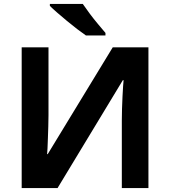

<svg xmlns="http://www.w3.org/2000/svg" viewBox="-20 -954 863 974"><path d="M90 0V-714H226V-369Q226 -344 225 -313Q224 -282 223 -253Q222 -224 221 -201.5Q220 -179 219 -172H222L552 -714H733V0H598V-343Q598 -370 599 -402.5Q600 -435 601.5 -465Q603 -495 604.5 -517.5Q606 -540 607 -547H603L272 0ZM400 -934Q415 -912 435.5 -884.5Q456 -857 477.5 -831.5Q499 -806 515 -787V-774H416Q397 -787 371.5 -806.5Q346 -826 319.5 -848Q293 -870 270 -890Q247 -910 233 -924V-934Z"/></svg>

Font: BC Sans
Style: Bold
Weight: 700
Designer: Monotype Design Team
Province of B.C.
Foundry: Monotype Imaging Inc.
Version: Version 2.000;GOOG;noto-source:20170915:90ef993387c0